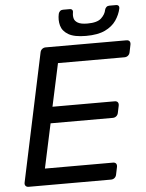

<svg xmlns="http://www.w3.org/2000/svg" viewBox="-59 -930 746 978"><g transform="rotate(-5 314.0 -441.5)"><path d="M47.4 0Q37.3 0 32 -6.4Q26.7 -12.7 28.7 -22.9L167.5 -676.3Q169.5 -687.3 177.4 -693.6Q185.3 -700 195.4 -700H608.5Q619.5 -700 624.4 -693.6Q629.2 -687.3 627.2 -676.3L619.2 -637.6Q617.2 -627.4 609.6 -621.1Q602.1 -614.7 591.1 -614.7H251.2L203.9 -395.7H521.7Q532.7 -395.7 537.6 -389.3Q542.5 -382.9 540.5 -371.9L532.8 -335.4Q530.8 -325.2 523.2 -318.8Q515.7 -312.4 504.7 -312.4H186.9L138.1 -85.3H485.9Q496.9 -85.3 501.7 -78.9Q506.5 -72.6 504.5 -61.6L496.4 -22.9Q494.4 -12.7 487 -6.4Q479.5 0 468.5 0ZM405.9 -740.2Q346.2 -740.2 316.1 -757.9Q285.9 -775.7 278.1 -804.4Q270.3 -833.1 277.1 -864.4Q279.1 -872.4 285 -877.9Q290.9 -883.4 300.1 -883.4H334.6Q343.6 -883.4 347.6 -877.9Q351.6 -872.4 349.6 -864.4Q346.7 -849.2 350.2 -835Q353.6 -820.9 369.6 -811.6Q385.5 -802.4 418.6 -802.4Q468.6 -802.4 489.3 -821.9Q510.1 -841.4 514.1 -864.4Q516.1 -872.4 522.1 -877.9Q528.1 -883.4 537.1 -883.4H571.6Q580.6 -883.4 584.6 -877.9Q588.6 -872.4 586.6 -864.4Q579.8 -833.1 560.2 -804.4Q540.5 -775.7 503.5 -757.9Q466.4 -740.2 405.9 -740.2Z"/></g></svg>

Font: Rubik Light
Style: Italic
Weight: 300
Italic angle: -12°
Designer: Hubert and Fischer
Foundry: Hubert and Fischer
Version: Version 2.300;gftools[0.9.30]